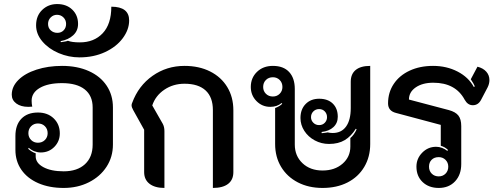

<svg xmlns="http://www.w3.org/2000/svg" viewBox="-20 -918 2465 947"><path d="M56 -179V-247Q56 -302 85.5 -332.5Q115 -363 167 -363Q215 -363 245 -334Q275 -305 275 -260Q275 -221 248 -193.5Q221 -166 181 -166Q165 -166 149.5 -172Q134 -178 122 -189L119 -184Q137 -168 156 -162V-147Q156 -114 194 -93.5Q232 -73 294 -73Q361 -73 399 -108Q437 -143 437 -205V-388Q437 -446 398 -477Q359 -508 286 -508Q217 -508 176.5 -484.5Q136 -461 136 -421Q136 -407 139 -392Q132 -391 120 -391Q83 -391 60.5 -407.5Q38 -424 38 -451Q38 -491 70.5 -523.5Q103 -556 160 -574.5Q217 -593 286 -593Q361 -593 418 -567.5Q475 -542 506 -495.5Q537 -449 537 -388V-205Q537 -144 505.5 -95.5Q474 -47 418.5 -19Q363 9 294 9Q223 9 169 -14.5Q115 -38 85.5 -80.5Q56 -123 56 -179ZM215 -261Q215 -282 201.5 -295.5Q188 -309 167 -309Q147 -309 133.5 -295.5Q120 -282 120 -261Q120 -241 133.5 -227.5Q147 -214 167 -214Q188 -214 201.5 -227.5Q215 -241 215 -261Z M158 -793Q158 -840 188 -869Q218 -898 262 -898Q308 -898 336.5 -870.5Q365 -843 365 -800Q365 -766 341 -744Q317 -722 279 -715L280 -710Q285 -711 296.5 -712.5Q308 -714 315 -717Q334 -709 374 -709Q444 -709 486.5 -754Q529 -799 529 -885Q617 -885 617 -817Q617 -772 585.5 -729.5Q554 -687 498 -661Q442 -635 372 -635Q319 -635 269.5 -656Q220 -677 189 -713.5Q158 -750 158 -793ZM306 -800Q306 -819 293 -832Q280 -845 261 -845Q243 -845 230 -832Q217 -819 217 -800Q217 -780 230.5 -768Q244 -756 263 -756Q282 -756 294 -768.5Q306 -781 306 -800Z M691 -69V-278L637 -375Q629 -389 629 -399Q629 -405 632 -411Q663 -495 732.5 -544Q802 -593 890 -593Q962 -593 1016.5 -565.5Q1071 -538 1101 -488.5Q1131 -439 1131 -374V-69Q1131 -31 1105 -11Q1079 9 1030 9V-375Q1030 -439 994 -472Q958 -505 890 -505Q834 -505 790.5 -475.5Q747 -446 731 -398L783 -307Q791 -292 791 -271V9Q744 9 717.5 -11.5Q691 -32 691 -69Z M1337 -208V-385Q1360 -394 1372 -406L1369 -410Q1347 -391 1313 -391Q1273 -391 1245 -419.5Q1217 -448 1217 -489Q1217 -534 1247.5 -563.5Q1278 -593 1326 -593Q1378 -593 1406 -563Q1434 -533 1434 -479V-205Q1434 -149 1472 -113Q1510 -77 1571 -77Q1631 -77 1669.5 -110.5Q1708 -144 1708 -195V-237Q1726 -252 1739 -280L1735 -283Q1712 -246 1680.5 -227Q1649 -208 1603 -208Q1565 -208 1532.5 -225.5Q1500 -243 1481 -272.5Q1462 -302 1462 -336Q1462 -379 1487.5 -405Q1513 -431 1554 -431Q1597 -431 1621.5 -407Q1646 -383 1646 -342Q1646 -311 1624.5 -291Q1603 -271 1566 -267L1567 -261Q1587 -263 1596 -265Q1608 -262 1621 -262Q1664 -262 1687 -294Q1710 -326 1710 -385V-515Q1710 -553 1734.5 -573Q1759 -593 1806 -593V-208Q1806 -144 1776.5 -94.5Q1747 -45 1694 -18Q1641 9 1571 9Q1502 9 1449 -18.5Q1396 -46 1366.5 -95Q1337 -144 1337 -208ZM1373 -489Q1373 -510 1359.5 -523.5Q1346 -537 1326 -537Q1305 -537 1291.5 -523.5Q1278 -510 1278 -489Q1278 -469 1291.5 -455.5Q1305 -442 1326 -442Q1346 -442 1359.5 -455.5Q1373 -469 1373 -489ZM1593 -340Q1593 -357 1582 -368.5Q1571 -380 1554 -380Q1537 -380 1525.5 -368.5Q1514 -357 1514 -340Q1514 -324 1525.5 -312.5Q1537 -301 1554 -301Q1571 -301 1582 -312.5Q1593 -324 1593 -340Z M2154 -302 1933 -361Q1894 -371 1894 -408Q1894 -462 1922 -504Q1950 -546 2000.5 -569.5Q2051 -593 2116 -593Q2183 -593 2237 -565Q2291 -537 2317 -489L2322 -492Q2317 -505 2302 -527L2335 -589Q2363 -582 2378.5 -564.5Q2394 -547 2394 -523Q2394 -505 2385 -487L2353 -426Q2339 -399 2312 -399Q2287 -399 2272 -426Q2227 -510 2117 -510Q2064 -510 2030.5 -487Q1997 -464 1997 -427L2194 -375Q2227 -366 2241 -348Q2255 -330 2255 -296V-109Q2255 -56 2224.5 -23.5Q2194 9 2144 9Q2095 9 2064.5 -20Q2034 -49 2034 -96Q2034 -136 2062.5 -165Q2091 -194 2131 -194Q2146 -194 2160.5 -188.5Q2175 -183 2186 -174L2190 -178Q2175 -193 2154 -199ZM2191 -96Q2191 -116 2177.5 -129.5Q2164 -143 2144 -143Q2122 -143 2109 -130Q2096 -117 2096 -96Q2096 -75 2109.5 -61.5Q2123 -48 2144 -48Q2164 -48 2177.5 -61.5Q2191 -75 2191 -96Z"/></svg>

Font: K2D Medium
Style: Regular
Weight: 500
Designer: Katatrad Aksorn Co.,Ltd.
Foundry: Cadson Demak Co.,Ltd.
Version: Version 1.000; ttfautohint (v1.6)